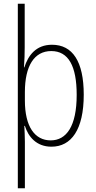

<svg xmlns="http://www.w3.org/2000/svg" viewBox="-20 -873 518 1034"><path d="M431 -363C431 -542 371 -632 260 -632C174 -632 132 -575 111 -510H109C112 -545 113 -588 113 -619V-853H76V141H114V-109C114 -141 112 -172 111 -195H114C132 -138 175 -83 257 -83C364 -83 431 -175 431 -363ZM393 -362C393 -192 337 -117 253 -117C168 -117 114 -190 114 -332V-377C114 -517 164 -598 256 -598C349 -598 393 -517 393 -362Z"/></svg>

Font: Noto Sans Telugu UI Condensed ExtraLight
Style: Regular
Weight: 200
Width: 3
Designer: Jelle Bosma - Monotype Design Team
Foundry: Monotype Imaging Inc.
Version: Version 2.005